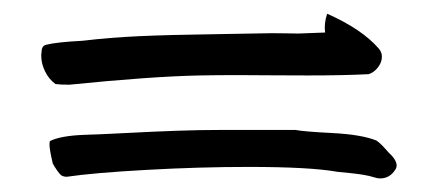

<svg xmlns="http://www.w3.org/2000/svg" viewBox="-20 -491 648 284"><path d="M463.9 -470.7Q515.6 -447.8 540.5 -418.9Q544.9 -413.6 544.9 -407.2Q544.9 -398.9 539.1 -391.4Q533.2 -383.8 525.4 -381.3Q489.3 -379.4 435.1 -379.4Q417.5 -379.4 383.1 -379.6Q348.6 -379.9 331.5 -379.9Q299.3 -379.9 275.4 -379.4Q202.6 -377.9 82.5 -365.7Q68.8 -365.7 62 -366.7Q52.2 -374 46.6 -385.5Q41 -397 41 -408.7Q41 -411.6 41.5 -414.1Q41.5 -423.3 48.3 -424.8Q63.5 -428.7 102.1 -430.7Q142.1 -435.5 186 -437.5Q230 -439.5 296.6 -440.4Q363.3 -441.4 381.8 -441.9Q388.7 -441.9 401.9 -441.7Q415 -441.4 421.4 -441.4L460.9 -442.9Q459 -455.6 463.9 -470.7ZM307.1 -298.8Q320.3 -298.8 346.7 -298.8Q373 -298.8 385.7 -298.8Q402.8 -298.8 417 -298.8Q428.7 -296.4 471.7 -294.2Q514.6 -292 536.6 -283.2Q542 -279.8 549.8 -271Q557.6 -262.2 559.6 -260.7Q569.8 -249 565.4 -241.2Q557.1 -227.1 542.5 -227.1Q538.1 -227.1 534.2 -228.5Q526.4 -231 517.6 -232.4Q508.8 -233.9 496.8 -235.1Q484.9 -236.3 479.5 -236.8Q439 -244.1 347.7 -244.1Q274.9 -244.1 196.5 -239.7Q118.2 -235.4 78.6 -229.5Q75.7 -229.5 73 -230.5Q70.3 -231.4 68.1 -234.1Q65.9 -236.8 64.7 -238.5Q63.5 -240.2 61 -244.1Q58.6 -248 58.1 -249Q53.2 -270 53.2 -276.9Q53.2 -279.3 53.7 -282.2Q68.8 -290 103 -291.5Q123.5 -292 165.5 -294.2Q207.5 -296.4 241.7 -297.6Q275.9 -298.8 307.1 -298.8Z"/></svg>

Font: Avessa
Style: Medium
Weight: 500
Designer: Arman Khorramak
Foundry: Arman Khorramak
Version: Version 1.000; ttfautohint (v1.8.1)